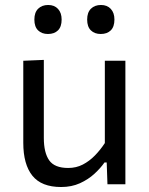

<svg xmlns="http://www.w3.org/2000/svg" viewBox="-20 -740 598 771"><path d="M225.5 11Q146.5 11 110 -34.5Q73.5 -80 73.5 -166.5Q73.5 -199.5 73.5 -223.8Q73.5 -248 73.5 -271.5Q73.5 -316 73.5 -353.2Q73.5 -390.5 73.5 -425Q73.5 -459.5 73.5 -496L156 -499.5Q156 -444.5 156 -391.5Q156 -338.5 156 -280V-186Q156 -127 177.5 -96.2Q199 -65.5 254 -65.5Q286 -65.5 312.5 -79.2Q339 -93 361 -115.5Q383 -138 401 -165.5V-280Q401 -338.5 401 -390Q401 -441.5 401 -496H483.5Q483.5 -441.5 483.5 -389Q483.5 -336.5 483.5 -271.5V-219Q483.5 -157.5 483.5 -106.5Q483.5 -55.5 483.5 0H411.5L408.5 -87.5H399.5Q384 -65 359.2 -42.2Q334.5 -19.5 301 -4.2Q267.5 11 225.5 11ZM384.5 -603.5Q360 -603.5 345 -618Q330 -632.5 330 -661.5Q330 -690 345.2 -705Q360.5 -720 385.5 -720Q410.5 -720 425 -704.2Q439.5 -688.5 439.5 -661.5Q439.5 -632.5 424.8 -618Q410 -603.5 384.5 -603.5ZM172.5 -603.5Q148 -603.5 133 -618Q118 -632.5 118 -661.5Q118 -690 133.2 -705Q148.5 -720 173.5 -720Q198.5 -720 213 -704.2Q227.5 -688.5 227.5 -661.5Q227.5 -632.5 212.8 -618Q198 -603.5 172.5 -603.5Z"/></svg>

Font: Commissioner Thin
Style: Regular
Weight: 400
Version: Version 1.000